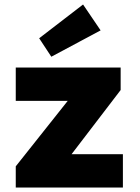

<svg xmlns="http://www.w3.org/2000/svg" viewBox="-20 -833 620 853"><path d="M50 0V-94L281 -385H50V-533H516V-433L298 -148H526V0ZM208 -581 154 -663 349 -813 427 -698Z"/></svg>

Font: Lexend ExtraBold
Style: Regular
Weight: 800
Designer: Bonnie Shaver-Troup, Thomas Jockin
Foundry: Lexend
Version: Version 1.007; ttfautohint (v1.8.3)